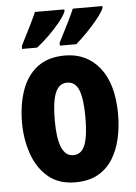

<svg xmlns="http://www.w3.org/2000/svg" viewBox="-55 -808 610 860"><g transform="rotate(-5 250.5 -378.0)"><path d="M466 -276Q466 -221 454.5 -169.5Q443 -118 418 -77.5Q393 -37 351.5 -13.5Q310 10 249 10Q175 10 127.5 -30Q80 -70 57 -135.5Q34 -201 34 -276Q34 -357 56.5 -421.5Q79 -486 127 -523Q175 -560 251 -560Q349 -560 407.5 -486.5Q466 -413 466 -276ZM181 -274Q181 -112 250 -112Q288 -112 303.5 -153Q319 -194 319 -276Q319 -358 303.5 -398Q288 -438 250 -438Q214 -438 197.5 -398Q181 -358 181 -274ZM438 -757Q429 -737 406.5 -709Q384 -681 357 -653.5Q330 -626 307 -606H233V-619Q259 -669 278 -707.5Q297 -746 305 -766H438ZM267 -757Q258 -736 236 -709Q214 -682 186.5 -655Q159 -628 131 -606H63V-619Q89 -670 108 -708.5Q127 -747 135 -766H267Z"/></g></svg>

Font: Noto Sans Ethiopic ExtraCondensed ExtraBold
Style: Regular
Weight: 800
Width: 2
Designer: Monotype Design Team
Foundry: Monotype Imaging Inc.
Version: Version 2.102; ttfautohint (v1.8.4.7-5d5b)